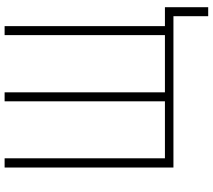

<svg xmlns="http://www.w3.org/2000/svg" viewBox="-64 -690 901 812"><g transform="rotate(-90 386.0 -283.5)"><path d="M724 147H762V-36H682V-714H644V-36H402V-714H364V-36H123V-714H84V0H724Z"/></g></svg>

Font: Noto Sans Condensed ExtraLight
Style: Regular
Weight: 200
Width: 3
Designer: Monotype Design Team
Foundry: Monotype Imaging Inc.
Version: Version 2.013